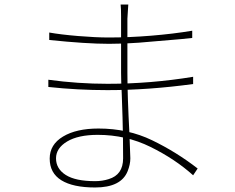

<svg xmlns="http://www.w3.org/2000/svg" viewBox="-20 -799 1040 850"><path d="M544 -716V-477Q544 -376 553 -207Q557 -113 557 -98Q557 -71 545 -41Q516 31 401 31Q303 31 251.5 -1Q200 -33 200 -97Q200 -159 259 -194.5Q318 -230 416 -230Q546 -230 653.5 -178Q761 -126 855 -53L835 -23Q755 -95 646.5 -148.5Q538 -202 413 -202Q326 -202 277 -172.5Q228 -143 228 -98Q228 -52 271 -24.5Q314 3 401 3Q433 3 461 -6Q525 -25 525 -98Q525 -195 522.5 -278Q520 -361 519 -383Q516 -443 516 -477V-727Q516 -763 514 -779H548Q548 -773 546.5 -756.5Q545 -740 544 -716ZM462 -633Q552 -633 649.5 -641Q747 -649 831 -663V-631L783 -626Q659 -615 594.5 -610Q530 -605 463 -605Q362 -605 198 -622V-655Q248 -646 326 -639.5Q404 -633 462 -633ZM456 -428Q646 -428 835 -459V-427Q637 -400 456 -400Q324 -400 194 -414V-446Q325 -428 456 -428Z"/></svg>

Font: Merged Yaku Han JP Thin
Style: Regular
Weight: 250
Designer: Ryoko NISHIZUKA 西塚涼子 (kana, bopomofo & ideographs); Paul D. Hunt (Latin, Greek & Cyrillic); Sandoll Communications 산돌커뮤니
Foundry: Adobe
Version: Version 2.004